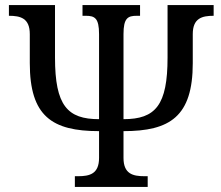

<svg xmlns="http://www.w3.org/2000/svg" viewBox="-20 -734 868 754"><path d="M274 0H560V-42H547C502 -42 465 -51 465 -114V-219C647 -219 737 -276 737 -486V-600C737 -663 774 -672 819 -672V-714H638V-508C638 -321 591 -266 465 -266V-600C465 -663 482 -672 517 -672H530V-714H304V-672H317C352 -672 369 -663 369 -600V-266C245 -266 196 -319 196 -508V-714H15V-672C60 -672 97 -663 97 -600V-486C97 -278 184 -219 369 -219V-114C369 -51 332 -42 287 -42H274Z"/></svg>

Font: Noto Serif
Style: Regular
Weight: 400
Designer: Monotype Design Team
Foundry: Monotype Imaging Inc.
Version: Version 2.015